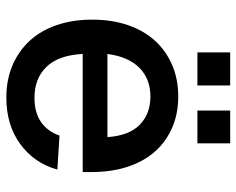

<svg xmlns="http://www.w3.org/2000/svg" viewBox="-92 -660 764 621"><g transform="rotate(90 290.5 -350.0)"><path d="M296 12Q238 12 191.5 -8Q145 -28 112 -64Q79 -100 61.5 -151.5Q44 -203 44 -266Q44 -329 61.5 -380.5Q79 -432 111.5 -468Q144 -504 190 -524Q236 -544 293 -544Q347 -544 392 -525Q437 -506 469.5 -470Q502 -434 519.5 -381.5Q537 -329 537 -262V-235H155Q159 -157 196.5 -118Q234 -79 297 -79Q345 -79 375.5 -100.5Q406 -122 419 -160L529 -153Q508 -78 446.5 -33Q385 12 296 12ZM424 -315Q419 -386 383.5 -420Q348 -454 293 -454Q236 -454 200 -418.5Q164 -383 155 -315ZM150 -606V-712H257V-606ZM338 -606V-712H444V-606Z"/></g></svg>

Font: Geist Med
Style: Regular
Weight: 400
Designer: Basement.studio, Andrés Briganti, Mateo Zaragoza
Foundry: Basement.studio, Vercel, Andrés Briganti, Guido Ferreyra, Mateo Zaragoza
Version: Version 1.401